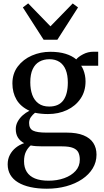

<svg xmlns="http://www.w3.org/2000/svg" viewBox="-20 -860 614 1138"><path d="M257.5 258.5Q204 258.5 160.8 249Q117.5 239.5 87.2 221.2Q57 203 41.2 176Q25.5 149 25.5 114Q25.5 83 38.5 58Q51.5 33 73.8 15.2Q96 -2.5 123 -11.5Q99.5 -24 86.5 -44.5Q73.5 -65 73.5 -95.5Q73.5 -118.5 84.8 -139.2Q96 -160 114.5 -176.5Q133 -193 154.5 -203.5Q102.5 -227.5 78 -269.2Q53.5 -311 53.5 -365.5Q53.5 -424 85.5 -466.2Q117.5 -508.5 169 -530.8Q220.5 -553 278 -553Q330.5 -553 369 -541Q407.5 -529 432 -508Q443.5 -523 472.2 -538.2Q501 -553.5 535 -553.5H562V-470.5H461Q468.5 -460 474.2 -445.5Q480 -431 483.5 -413.8Q487 -396.5 487 -377.5Q487 -318.5 457.2 -275Q427.5 -231.5 377.2 -207.8Q327 -184 264 -184Q244 -184 224.2 -186Q204.5 -188 187.5 -191.5Q174 -181 163.2 -166Q152.5 -151 152.5 -131Q152.5 -97.5 176 -85.8Q199.5 -74 255 -74H375.5Q435.5 -74 474.8 -58Q514 -42 533 -12.8Q552 16.5 552 56.5Q552 101 529.5 138Q507 175 466.8 202Q426.5 229 373 243.8Q319.5 258.5 257.5 258.5ZM268 211Q318.5 211 360.5 196Q402.5 181 427.8 153.2Q453 125.5 453 86.5Q453 62 444.8 44.2Q436.5 26.5 413.5 17Q390.5 7.5 347.5 7.5H232.5Q211.5 7.5 193.8 6.2Q176 5 162 2Q144.5 17 133.5 39.5Q122.5 62 122.5 96Q122.5 133 138.8 158.8Q155 184.5 187.2 197.8Q219.5 211 268 211ZM271.5 -228.5Q328 -228.5 355 -265Q382 -301.5 382 -370.5Q382 -415.5 369.5 -446.2Q357 -477 332.5 -493Q308 -509 273 -509Q239.5 -509 213.8 -494.8Q188 -480.5 173.8 -450.2Q159.5 -420 159.5 -372Q159.5 -330.5 171.2 -298Q183 -265.5 208 -247Q233 -228.5 271.5 -228.5ZM238.5 -624.5 115.5 -816 147 -840 279 -704 411 -839.5 442.5 -816 320 -624.5Z"/></svg>

Font: Merriweather 60pt
Style: Regular
Weight: 400
Version: Version 2.100